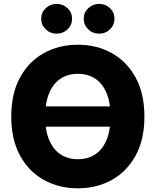

<svg xmlns="http://www.w3.org/2000/svg" viewBox="-20 -970 810 999"><path d="M622.6 -416.5V-311H163.1V-416.5ZM385.3 9.8Q287.1 9.8 208.5 -33.7Q129.9 -77.1 84.2 -160.6Q38.6 -244.1 38.6 -363.3Q38.6 -483.4 84.2 -566.9Q129.9 -650.4 208.5 -693.8Q287.1 -737.3 385.3 -737.3Q482.9 -737.3 561.3 -693.8Q639.6 -650.4 685.5 -566.9Q731.4 -483.4 731.4 -363.3Q731.4 -243.7 685.5 -160.2Q639.6 -76.7 561.3 -33.4Q482.9 9.8 385.3 9.8ZM385.3 -141.6Q438 -141.6 476.1 -167.2Q514.2 -192.9 534.7 -242.4Q555.2 -292 555.2 -363.3Q555.2 -435.5 534.7 -485.1Q514.2 -534.7 476.1 -560.3Q438 -585.9 385.3 -585.9Q332.5 -585.9 294.4 -560.3Q256.3 -534.7 235.6 -484.9Q214.8 -435.1 214.8 -363.3Q214.8 -292 235.6 -242.4Q256.3 -192.9 294.4 -167.2Q332.5 -141.6 385.3 -141.6ZM495.6 -794.9Q462.4 -794.9 439 -817.6Q415.5 -840.3 415.5 -872.6Q415.5 -904.8 439 -927.2Q462.4 -949.7 495.6 -949.7Q529.3 -949.7 552.5 -927.2Q575.7 -904.8 575.7 -872.6Q575.7 -840.3 552.5 -817.6Q529.3 -794.9 495.6 -794.9ZM274.9 -794.9Q241.2 -794.9 217.8 -817.6Q194.3 -840.3 194.3 -872.6Q194.3 -904.8 217.8 -927.2Q241.2 -949.7 274.9 -949.7Q308.1 -949.7 331.5 -927.2Q355 -904.8 355 -872.6Q355 -840.3 331.5 -817.6Q308.1 -794.9 274.9 -794.9Z"/></svg>

Font: Inter 16pt ExtraBold
Style: Regular
Weight: 800
Version: Version 4.001;git-66647c0bb